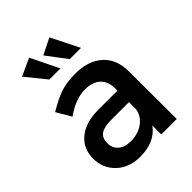

<svg xmlns="http://www.w3.org/2000/svg" viewBox="-219 -874 991 991"><g transform="rotate(-45 276.5 -379.0)"><path d="M247 -609H166L77 -719L172 -763ZM397 -609H315L232 -719L320 -763ZM487 0H374V-65Q323 5 216 5Q137 5 87 -42Q37 -89 37 -160Q37 -233 88.5 -276Q140 -319 229 -320H374V-336Q374 -387 344.5 -415Q315 -443 259 -443Q191 -443 115 -389L68 -469Q130 -506 174 -521Q218 -536 282 -536Q377 -536 431.5 -486.5Q486 -437 486 -349ZM238 -86Q293 -86 331 -114.5Q369 -143 374 -187V-236H244Q193 -236 169 -219.5Q145 -203 145 -165Q145 -129 170 -107.5Q195 -86 238 -86Z"/></g></svg>

Font: Steamflix Grotesk
Style: Regular
Weight: 400
Designer: Julieta Ulanovsky
Foundry: Julieta Ulanovsky
Version: Version 4.000;PS 004.000;hotconv 1.0.88;makeotf.lib2.5.64775